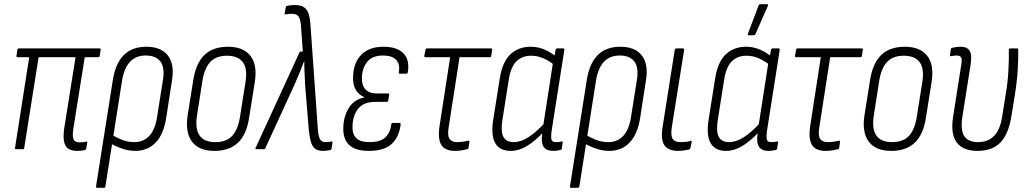

<svg xmlns="http://www.w3.org/2000/svg" viewBox="-20 -715 4932 920"><path d="M348 8Q324 8 308 -2Q292 -12 287 -36.5Q282 -61 288 -102L342 -441H165L96 -6Q95 0 89 0H57Q51 0 52 -6L120 -441H64Q58 -441 59 -448L63 -475Q64 -483 71 -483H457Q464 -483 462 -475L458 -448Q457 -441 450 -441H386L331 -95Q326 -60 333 -46.5Q340 -33 359 -33Q367 -33 375.5 -33.5Q384 -34 392 -36Q400 -39 398 -31L393 -3Q392 3 386 4Q379 6 369.5 7Q360 8 348 8Z M446 185Q439 185 440 179L521 -334Q534 -412 573.5 -451.5Q613 -491 682 -491Q752 -491 784.5 -449Q817 -407 804 -329L777 -154Q765 -73 726.5 -32.5Q688 8 628 8Q598 8 566.5 -2.5Q535 -13 508 -29L514 -70Q539 -55 566.5 -44.5Q594 -34 623 -34Q668 -34 696 -64.5Q724 -95 733 -157L760 -327Q771 -389 749.5 -419Q728 -449 678 -449Q632 -449 603.5 -419.5Q575 -390 565 -330L485 179Q484 185 477 185Z M1007 8Q934 8 900.5 -35.5Q867 -79 879 -161L906 -331Q919 -413 960 -452Q1001 -491 1073 -491Q1145 -491 1179.5 -448Q1214 -405 1201 -322L1174 -153Q1162 -71 1120.5 -31.5Q1079 8 1007 8ZM1012 -34Q1064 -34 1092 -63.5Q1120 -93 1130 -155L1156 -320Q1167 -385 1144 -416.5Q1121 -448 1067 -448Q1017 -448 988.5 -419Q960 -390 950 -328L924 -162Q914 -98 936 -66Q958 -34 1012 -34Z M1528 8Q1505 8 1491.5 -1Q1478 -10 1471 -31.5Q1464 -53 1460 -89L1442 -308Q1441 -337 1439.5 -363.5Q1438 -390 1438 -421H1437Q1425 -390 1414.5 -364Q1404 -338 1391 -309L1251 -4Q1249 0 1244 0H1208Q1202 0 1205 -7L1415 -464Q1417 -468 1421 -468H1431L1422 -594Q1419 -627 1409 -638Q1399 -649 1380 -649Q1365 -649 1348 -646Q1346 -645 1344.5 -646.5Q1343 -648 1344 -650L1349 -680Q1350 -686 1355 -687Q1374 -691 1395 -691Q1428 -691 1445.5 -672.5Q1463 -654 1467 -605L1503 -96Q1506 -60 1514 -47Q1522 -34 1540 -34Q1547 -34 1553.5 -34.5Q1560 -35 1568 -37Q1574 -38 1573 -31L1569 -4Q1568 3 1562 4Q1552 6 1544 7Q1536 8 1528 8Z M1747 8Q1683 8 1653 -20.5Q1623 -49 1625 -104Q1626 -156 1651 -197Q1676 -238 1725 -248V-250Q1698 -261 1684 -286Q1670 -311 1672 -347Q1673 -413 1710.5 -452Q1748 -491 1818 -491Q1882 -491 1913 -459.5Q1944 -428 1934 -369Q1933 -362 1928 -362H1894Q1890 -362 1891 -369Q1898 -408 1878 -428.5Q1858 -449 1815 -449Q1764 -449 1739.5 -418.5Q1715 -388 1714 -342Q1713 -306 1731.5 -286.5Q1750 -267 1787 -267H1840Q1846 -267 1845 -261L1840 -233Q1839 -227 1834 -227H1779Q1723 -227 1696.5 -194.5Q1670 -162 1669 -109Q1668 -71 1687.5 -52.5Q1707 -34 1752 -34Q1799 -34 1824 -54.5Q1849 -75 1855 -120Q1856 -126 1861 -126H1894Q1900 -126 1900 -119Q1892 -57 1856 -24.5Q1820 8 1747 8Z M2160 8Q2129 8 2110.5 -4Q2092 -16 2086 -42.5Q2080 -69 2086 -110L2137 -441H2019Q2012 -441 2013 -448L2019 -476Q2020 -483 2025 -483H2333Q2340 -483 2338 -475L2334 -448Q2333 -441 2327 -441H2182L2130 -106Q2123 -65 2134 -49.5Q2145 -34 2170 -34Q2184 -34 2198 -36Q2212 -38 2225 -41Q2230 -42 2229 -35L2225 -6Q2225 -2 2219 0Q2208 3 2192.5 5.5Q2177 8 2160 8Z M2427 8Q2375 8 2353.5 -28.5Q2332 -65 2343 -139L2375 -341Q2388 -420 2426.5 -455.5Q2465 -491 2523 -491Q2557 -491 2588 -478Q2619 -465 2644 -444L2637 -403Q2609 -425 2581.5 -436.5Q2554 -448 2525 -448Q2483 -448 2455.5 -422Q2428 -396 2418 -334L2387 -138Q2379 -83 2392.5 -58.5Q2406 -34 2442 -34Q2475 -34 2512 -57.5Q2549 -81 2592 -128L2587 -85Q2543 -38 2504.5 -15Q2466 8 2427 8ZM2631 8Q2598 8 2585 -11.5Q2572 -31 2578 -73L2582 -96V-107L2630 -417L2635 -434L2642 -475Q2644 -483 2649 -483H2679Q2685 -483 2684 -475L2623 -87Q2619 -56 2623 -45Q2627 -34 2644 -34Q2652 -34 2659 -35Q2666 -36 2672 -37Q2678 -39 2676 -31L2672 -4Q2671 3 2664 4Q2658 5 2649.5 6.5Q2641 8 2631 8Z M2717 185Q2710 185 2711 179L2792 -334Q2805 -412 2844.5 -451.5Q2884 -491 2953 -491Q3023 -491 3055.5 -449Q3088 -407 3075 -329L3048 -154Q3036 -73 2997.5 -32.5Q2959 8 2899 8Q2869 8 2837.5 -2.5Q2806 -13 2779 -29L2785 -70Q2810 -55 2837.5 -44.5Q2865 -34 2894 -34Q2939 -34 2967 -64.5Q2995 -95 3004 -157L3031 -327Q3042 -389 3020.5 -419Q2999 -449 2949 -449Q2903 -449 2874.5 -419.5Q2846 -390 2836 -330L2756 179Q2755 185 2748 185Z M3229 8Q3183 8 3164 -18.5Q3145 -45 3155 -107L3213 -475Q3214 -483 3221 -483H3252Q3260 -483 3258 -475L3199 -105Q3193 -64 3203.5 -49Q3214 -34 3240 -34Q3252 -34 3264.5 -35Q3277 -36 3288 -40Q3296 -43 3294 -33L3288 -6Q3287 0 3283 1Q3271 4 3257 6Q3243 8 3229 8Z M3459 8Q3407 8 3385.5 -28.5Q3364 -65 3375 -139L3407 -341Q3420 -420 3458.5 -455.5Q3497 -491 3555 -491Q3589 -491 3620 -478Q3651 -465 3676 -444L3669 -403Q3641 -425 3613.5 -436.5Q3586 -448 3557 -448Q3515 -448 3487.5 -422Q3460 -396 3450 -334L3419 -138Q3411 -83 3424.5 -58.5Q3438 -34 3474 -34Q3507 -34 3544 -57.5Q3581 -81 3624 -128L3619 -85Q3575 -38 3536.5 -15Q3498 8 3459 8ZM3663 8Q3630 8 3617 -11.5Q3604 -31 3610 -73L3614 -96V-107L3662 -417L3667 -434L3674 -475Q3676 -483 3681 -483H3711Q3717 -483 3716 -475L3655 -87Q3651 -56 3655 -45Q3659 -34 3676 -34Q3684 -34 3691 -35Q3698 -36 3704 -37Q3710 -39 3708 -31L3704 -4Q3703 3 3696 4Q3690 5 3681.5 6.5Q3673 8 3663 8ZM3567 -546Q3564 -546 3563 -548.5Q3562 -551 3564 -554L3615 -689Q3616 -692 3618 -693.5Q3620 -695 3625 -695H3655Q3659 -695 3660 -692.5Q3661 -690 3659 -686L3600 -552Q3598 -546 3589 -546Z M3936 8Q3905 8 3886.5 -4Q3868 -16 3862 -42.5Q3856 -69 3862 -110L3913 -441H3795Q3788 -441 3789 -448L3795 -476Q3796 -483 3801 -483H4109Q4116 -483 4114 -475L4110 -448Q4109 -441 4103 -441H3958L3906 -106Q3899 -65 3910 -49.5Q3921 -34 3946 -34Q3960 -34 3974 -36Q3988 -38 4001 -41Q4006 -42 4005 -35L4001 -6Q4001 -2 3995 0Q3984 3 3968.5 5.5Q3953 8 3936 8Z M4250 8Q4177 8 4143.5 -35.5Q4110 -79 4122 -161L4149 -331Q4162 -413 4203 -452Q4244 -491 4316 -491Q4388 -491 4422.5 -448Q4457 -405 4444 -322L4417 -153Q4405 -71 4363.5 -31.5Q4322 8 4250 8ZM4255 -34Q4307 -34 4335 -63.5Q4363 -93 4373 -155L4399 -320Q4410 -385 4387 -416.5Q4364 -448 4310 -448Q4260 -448 4231.5 -419Q4203 -390 4193 -328L4167 -162Q4157 -98 4179 -66Q4201 -34 4255 -34Z M4664 8Q4595 8 4564.5 -32Q4534 -72 4547 -156L4585 -398Q4591 -428 4586 -438.5Q4581 -449 4564 -449Q4559 -449 4551.5 -448Q4544 -447 4537 -446Q4531 -444 4532 -451L4536 -479Q4537 -485 4543 -486Q4552 -488 4562.5 -489.5Q4573 -491 4583 -491Q4614 -491 4626 -472Q4638 -453 4631 -406L4591 -153Q4582 -90 4601 -62Q4620 -34 4667 -34Q4713 -34 4742.5 -63Q4772 -92 4782 -156L4798 -257Q4809 -319 4812 -377.5Q4815 -436 4814 -476Q4814 -483 4820 -483H4854Q4859 -483 4859 -476Q4860 -437 4856.5 -380Q4853 -323 4843 -261L4827 -162Q4813 -73 4774 -32.5Q4735 8 4664 8Z"/></svg>

Font: Sofia Sans Condensed Light
Style: Italic
Weight: 300
Italic angle: -9°
Version: Version 4.100